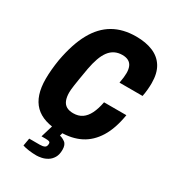

<svg xmlns="http://www.w3.org/2000/svg" viewBox="-213 -815 1018 1132"><g transform="rotate(30 296.0 -249.0)"><path d="M270 12Q152 12 95 -44.5Q38 -101 38 -217Q38 -247 41 -280.5Q44 -314 50 -351Q72 -471 114.5 -548Q157 -625 222 -662.5Q287 -700 376 -700Q443 -700 491.5 -679.5Q540 -659 566 -616.5Q592 -574 592 -507Q592 -487 590 -464Q588 -441 583 -415H426Q430 -436 432 -453.5Q434 -471 434 -484Q434 -511 426 -529Q418 -547 401.5 -556Q385 -565 360 -565Q332 -565 309.5 -554Q287 -543 270.5 -521Q254 -499 242.5 -466.5Q231 -434 223 -391Q215 -345 210 -314.5Q205 -284 202.5 -266Q200 -248 199 -237Q198 -226 198 -217Q198 -186 206.5 -164.5Q215 -143 233 -132.5Q251 -122 279 -122Q314 -122 338.5 -138.5Q363 -155 379.5 -188Q396 -221 405 -269H557Q541 -171 502.5 -109Q464 -47 406 -17.5Q348 12 270 12ZM216 202Q191 202 164.5 198.5Q138 195 121 189L130 137H202Q222 137 234 131Q246 125 246 105Q246 95 238 92Q230 89 213 89H186L222 -30H295L278 31Q295 34 314 47.5Q333 61 333 96Q333 129 320.5 150Q308 171 289 182.5Q270 194 250 198Q230 202 216 202Z"/></g></svg>

Font: Archivo Condensed ExtraBold
Style: Italic
Weight: 800
Width: 3
Italic angle: -10°
Designer: Hector Gatti
Foundry: Omnibus-Type
Version: Version 2.001